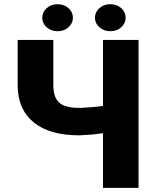

<svg xmlns="http://www.w3.org/2000/svg" viewBox="-20 -903 739 923"><path d="M646 -710.9V0H475.1V-262.7L424.8 -256.3L361.8 -252.4Q218.3 -252.4 142.1 -314.7Q65.9 -377 64.9 -491.2V-710.9H236.3V-493.7Q236.3 -435.5 264.4 -409.9Q292.5 -384.3 361.8 -384.3L376.5 -384.8Q436.5 -387.7 475.1 -394V-710.9ZM183.1 -817.9Q183.1 -844.7 204.3 -863.8Q225.6 -882.8 256.8 -882.8Q288.1 -882.8 309.3 -863.8Q330.6 -844.7 330.6 -817.9Q330.6 -791 309.3 -772Q288.1 -752.9 256.8 -752.9Q225.6 -752.9 204.3 -772Q183.1 -791 183.1 -817.9ZM436.5 -817.9Q436.5 -844.7 457.8 -863.8Q479 -882.8 510.3 -882.8Q541.5 -882.8 562.7 -863.8Q584 -844.7 584 -817.9Q584 -791 562.7 -772Q541.5 -752.9 510.3 -752.9Q479 -752.9 457.8 -772Q436.5 -791 436.5 -817.9Z"/></svg>

Font: Roboto Black
Style: Regular
Weight: 900
Designer: Google
Version: Version 2.134; 2016